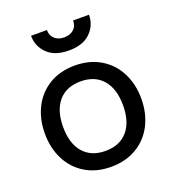

<svg xmlns="http://www.w3.org/2000/svg" viewBox="-131 -801 812 909"><g transform="rotate(-20 275.0 -346.5)"><path d="M32 -245Q32 -317 61 -375Q90 -433 145 -466.5Q200 -500 275 -500Q349 -500 404.5 -466.5Q460 -433 489 -375Q518 -317 518 -245Q518 -173 489 -115Q460 -57 404.5 -23.5Q349 10 275 10Q200 10 145 -23.5Q90 -57 61 -115Q32 -173 32 -245ZM426 -245Q426 -328 386.5 -374Q347 -420 275 -420Q203 -420 163.5 -374Q124 -328 124 -245Q124 -162 163.5 -116Q203 -70 275 -70Q347 -70 386.5 -116Q426 -162 426 -245ZM129 -703H209Q209 -674 227.5 -658Q246 -642 275 -642Q304 -642 322.5 -658Q341 -674 341 -703H421Q421 -650 383.5 -613Q346 -576 275 -576Q204 -576 166.5 -613Q129 -650 129 -703Z"/></g></svg>

Font: Cabin
Style: Regular
Weight: 400
Designer: Pablo Impallari
Foundry: Pablo Impallari. http://www.impallari.com Igino Marini. http://www.ikern.com
Version: Version 2.200